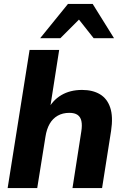

<svg xmlns="http://www.w3.org/2000/svg" viewBox="-20 -960 635 980"><path d="M19 0 131 -705H282L234 -398H223Q248 -448 293 -474.5Q338 -501 399 -501Q453 -501 490 -479Q527 -457 542.5 -411Q558 -365 547 -292L501 0H350L395 -289Q400 -321 395.5 -342Q391 -363 376 -373.5Q361 -384 334 -384Q300 -384 274.5 -369.5Q249 -355 233.5 -328Q218 -301 212 -262L170 0ZM185 -765 327 -940H453L562 -765H458L383 -860L288 -765Z"/></svg>

Font: Nunito Sans 12pt ExtraLight 12pt ExtraBold
Style: Italic
Weight: 800
Italic angle: -9°
Version: Version 3.101;gftools[0.9.27]